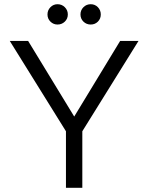

<svg xmlns="http://www.w3.org/2000/svg" viewBox="-20 -895 706 915"><path d="M294.3 0V-269.4L26.5 -700H114L333.7 -339.6L552.6 -700H640.1L372.3 -269.4V0ZM254.1 -778.1Q234.5 -778.1 220.4 -791.9Q206.3 -805.8 206.3 -826.1Q206.3 -846.4 220.4 -860.7Q234.5 -874.9 254.1 -874.9Q274.6 -874.9 288.9 -860.7Q303.2 -846.4 303.2 -826Q303.2 -805.8 288.9 -791.9Q274.6 -778.1 254.1 -778.1ZM412.3 -778.1Q391.9 -778.1 377.7 -791.9Q363.5 -805.8 363.5 -826.1Q363.5 -846.4 377.7 -860.7Q391.9 -874.9 412.4 -874.9Q432.6 -874.9 446.5 -860.7Q460.3 -846.4 460.3 -826Q460.3 -805.8 446.5 -791.9Q432.6 -778.1 412.3 -778.1Z"/></svg>

Font: Envelope Sans Variable
Style: Regular
Weight: 500
Designer: Andreas Rasmussen / Norman Anderson
Foundry: mail.de GmbH
Version: Version 1.150